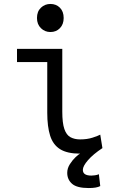

<svg xmlns="http://www.w3.org/2000/svg" viewBox="-20 -765 600 971"><path d="M429 186Q369 186 344.5 164.5Q320 143 320 109Q320 86 333.5 65Q347 44 362.5 29.5Q378 15 385 12Q320 12 284 -10.5Q248 -33 233.5 -79Q219 -125 219 -195V-451H66V-518H295V-200Q295 -143 305.5 -112.5Q316 -82 336.5 -71Q357 -60 385 -60Q421 -60 448.5 -69Q476 -78 487 -84L498 -16Q451 15 425 45Q399 75 399 94Q399 109 410 116Q421 123 442 123Q448 123 460 121.5Q472 120 480 116L487 176Q469 186 429 186ZM235 -603Q207 -603 187 -622.5Q167 -642 167 -674Q167 -707 187 -726Q207 -745 235 -745Q264 -745 283 -726Q302 -707 302 -674Q302 -642 283 -622.5Q264 -603 235 -603Z"/></svg>

Font: Ubuntu Sans Mono
Style: Regular
Weight: 400
Monospace: yes
Designer: Dalton Maag Ltd
Foundry: Dalton Maag Ltd
Version: Version 1.006